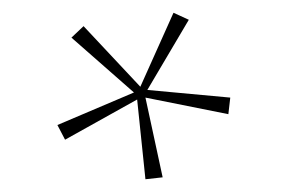

<svg xmlns="http://www.w3.org/2000/svg" viewBox="-20 -741 451 301"><path d="M208 -460 235 -463 208 -588 338 -562 341 -588 211 -600 276 -710 252 -721 200 -605 111 -700 92 -682 190 -596 70 -545 82 -522 195 -585Z"/></svg>

Font: MV Cash Thin
Style: Regular
Weight: 100
Designer: Rodrigo Fuenzalida
Foundry: fragTYPE
Version: Version 1.100;Glyphs 3.1.2 (3151)